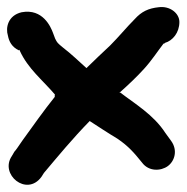

<svg xmlns="http://www.w3.org/2000/svg" viewBox="-24 -563 518 533"><path d="M-2 -464C1 -448 9 -432 29 -423L31 -425V-422C54 -372 93 -342 129 -300H128V-294C99 -258 65 -210 39 -174C26 -155 20 -146 16 -142L9 -130C-26 -79 50 -16 91 -72L98 -83C136 -128 177 -178 225 -227C245 -214 280 -191 302 -178C333 -157 349 -138 370 -112C389 -86 423 -88 442 -102C461 -116 470 -146 451 -172C445 -180 443 -183 435 -194C402 -245 350 -275 310 -306L307 -305C333 -328 357 -351 376 -372C397 -395 413 -420 430 -442H432L434 -444C455 -450 474 -472 474 -502C474 -526 448 -547 417 -543C388 -540 369 -531 350 -510C328 -488 305 -460 282 -437C259 -416 239 -396 216 -374C196 -392 173 -414 152 -430C135 -444 135 -444 129 -456L123 -472C117 -488 95 -540 36 -529C-2 -520 -9 -486 -2 -464Z"/></svg>

Font: Stray Cat
Style: ExBlkExt
Weight: 1000
Version: Version 1.0